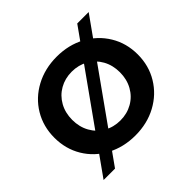

<svg xmlns="http://www.w3.org/2000/svg" viewBox="-202 -974 1247 1247"><g transform="rotate(-45 422.0 -350.0)"><path d="M39 -350Q39 -453 88.5 -535.5Q138 -618 225.5 -665Q313 -712 422 -712Q531 -712 618 -665Q705 -618 755 -535.5Q805 -453 805 -350Q805 -247 755 -164.5Q705 -82 618 -35Q531 12 422 12Q313 12 225.5 -35Q138 -82 88.5 -164.5Q39 -247 39 -350ZM641 -350Q641 -415 612.5 -466Q584 -517 534 -545.5Q484 -574 422 -574Q360 -574 310 -545.5Q260 -517 231.5 -466Q203 -415 203 -350Q203 -285 231.5 -234Q260 -183 310 -154.5Q360 -126 422 -126Q484 -126 534 -154.5Q584 -183 612.5 -234Q641 -285 641 -350ZM669 -770H774L176 70H71Z"/></g></svg>

Font: APTA Sans Regular
Style: Bold Italic
Weight: 700
Version: Version 7.200